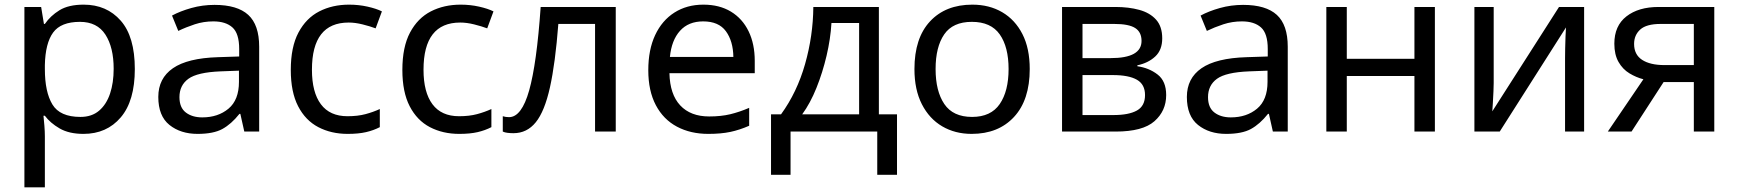

<svg xmlns="http://www.w3.org/2000/svg" viewBox="-20 -566 7480 826"><path d="M340 -546Q439 -546 499.5 -477Q560 -408 560 -269Q560 -132 499.5 -61Q439 10 339 10Q277 10 236.5 -13.5Q196 -37 173 -68H167Q169 -51 171 -25Q173 1 173 20V240H85V-536H157L169 -463H173Q197 -498 236 -522Q275 -546 340 -546ZM324 -472Q242 -472 208.5 -426Q175 -380 173 -286V-269Q173 -170 205.5 -116.5Q238 -63 326 -63Q375 -63 406.5 -90Q438 -117 453.5 -163.5Q469 -210 469 -270Q469 -362 433.5 -417Q398 -472 324 -472Z M903 -545Q1001 -545 1048 -502Q1095 -459 1095 -365V0H1031L1014 -76H1010Q975 -32 936.5 -11Q898 10 830 10Q757 10 709 -28.5Q661 -67 661 -149Q661 -229 724 -272.5Q787 -316 918 -320L1009 -323V-355Q1009 -422 980 -448Q951 -474 898 -474Q856 -474 818 -461.5Q780 -449 747 -433L720 -499Q755 -518 803 -531.5Q851 -545 903 -545ZM929 -259Q829 -255 790.5 -227Q752 -199 752 -148Q752 -103 779.5 -82Q807 -61 850 -61Q918 -61 963 -98.5Q1008 -136 1008 -214V-262Z M1476 10Q1405 10 1349.5 -19Q1294 -48 1262.5 -109Q1231 -170 1231 -265Q1231 -364 1264 -426Q1297 -488 1353.5 -517Q1410 -546 1482 -546Q1523 -546 1561 -537.5Q1599 -529 1623 -517L1596 -444Q1572 -453 1540 -461Q1508 -469 1480 -469Q1322 -469 1322 -266Q1322 -169 1360.5 -117.5Q1399 -66 1475 -66Q1519 -66 1552.5 -75Q1586 -84 1614 -97V-19Q1587 -5 1554.5 2.5Q1522 10 1476 10Z M1956 10Q1885 10 1829.5 -19Q1774 -48 1742.5 -109Q1711 -170 1711 -265Q1711 -364 1744 -426Q1777 -488 1833.5 -517Q1890 -546 1962 -546Q2003 -546 2041 -537.5Q2079 -529 2103 -517L2076 -444Q2052 -453 2020 -461Q1988 -469 1960 -469Q1802 -469 1802 -266Q1802 -169 1840.5 -117.5Q1879 -66 1955 -66Q1999 -66 2032.5 -75Q2066 -84 2094 -97V-19Q2067 -5 2034.5 2.5Q2002 10 1956 10Z M2629 0H2540V-463H2382Q2369 -294 2346 -190.5Q2323 -87 2285 -40Q2247 7 2189 7Q2176 7 2163.5 5.5Q2151 4 2143 0V-66Q2149 -64 2156 -63Q2163 -62 2170 -62Q2224 -62 2256.5 -177Q2289 -292 2306 -536H2629Z M3006 -546Q3075 -546 3124.5 -516Q3174 -486 3200.5 -431.5Q3227 -377 3227 -304V-251H2860Q2862 -160 2906.5 -112.5Q2951 -65 3031 -65Q3082 -65 3121.5 -74.5Q3161 -84 3203 -102V-25Q3162 -7 3122 1.5Q3082 10 3027 10Q2951 10 2892.5 -21Q2834 -52 2801.5 -113.5Q2769 -175 2769 -264Q2769 -352 2798.5 -415Q2828 -478 2881.5 -512Q2935 -546 3006 -546ZM3005 -474Q2942 -474 2905.5 -433.5Q2869 -393 2862 -321H3135Q3134 -389 3103 -431.5Q3072 -474 3005 -474Z M3761 -536V-74H3839V186H3754V0H3381V186H3297V-74H3340Q3409 -169 3443.5 -290.5Q3478 -412 3479 -536ZM3557 -467Q3553 -399 3536 -326.5Q3519 -254 3492.5 -188Q3466 -122 3431 -74H3676V-467Z M4410 -269Q4410 -136 4342.5 -63Q4275 10 4160 10Q4089 10 4033.5 -22.5Q3978 -55 3946 -117.5Q3914 -180 3914 -269Q3914 -402 3981 -474Q4048 -546 4163 -546Q4236 -546 4291.5 -513.5Q4347 -481 4378.5 -419.5Q4410 -358 4410 -269ZM4005 -269Q4005 -174 4042.5 -118.5Q4080 -63 4162 -63Q4243 -63 4281 -118.5Q4319 -174 4319 -269Q4319 -364 4281 -418Q4243 -472 4161 -472Q4079 -472 4042 -418Q4005 -364 4005 -269Z M4980 -401Q4980 -351 4950 -323Q4920 -295 4873 -285V-281Q4923 -274 4960 -245.5Q4997 -217 4997 -157Q4997 -89 4946.5 -44.5Q4896 0 4780 0H4549V-536H4779Q4836 -536 4881.5 -523.5Q4927 -511 4953.5 -481.5Q4980 -452 4980 -401ZM4891 -390Q4891 -428 4863.5 -445.5Q4836 -463 4774 -463H4637V-316H4758Q4891 -316 4891 -390ZM4906 -157Q4906 -203 4871 -223Q4836 -243 4768 -243H4637V-71H4770Q4836 -71 4871 -90.5Q4906 -110 4906 -157Z M5328 -545Q5426 -545 5473 -502Q5520 -459 5520 -365V0H5456L5439 -76H5435Q5400 -32 5361.5 -11Q5323 10 5255 10Q5182 10 5134 -28.5Q5086 -67 5086 -149Q5086 -229 5149 -272.5Q5212 -316 5343 -320L5434 -323V-355Q5434 -422 5405 -448Q5376 -474 5323 -474Q5281 -474 5243 -461.5Q5205 -449 5172 -433L5145 -499Q5180 -518 5228 -531.5Q5276 -545 5328 -545ZM5354 -259Q5254 -255 5215.5 -227Q5177 -199 5177 -148Q5177 -103 5204.5 -82Q5232 -61 5275 -61Q5343 -61 5388 -98.5Q5433 -136 5433 -214V-262Z M5774 -536V-313H6065V-536H6153V0H6065V-239H5774V0H5686V-536Z M6406 -209Q6406 -197 6405 -173Q6404 -149 6402.5 -125Q6401 -101 6400 -87L6687 -536H6795V0H6713V-316Q6713 -332 6713.5 -358Q6714 -384 6715 -409.5Q6716 -435 6717 -448L6432 0H6323V-536H6406Z M6999 0H6897L7050 -225Q7019 -233 6990 -250.5Q6961 -268 6943 -299.5Q6925 -331 6925 -378Q6925 -455 6977 -495.5Q7029 -536 7115 -536H7355V0H7267V-213H7137ZM7010 -377Q7010 -331 7044.5 -308.5Q7079 -286 7141 -286H7267V-463H7124Q7063 -463 7036.5 -439Q7010 -415 7010 -377Z"/></svg>

Font: Go Noto Kurrent-Regular
Style: Regular
Weight: 400
Designer: Monotype Design Team
Foundry: Monotype Imaging Inc.
Version: Version 2.012; ttfautohint (v1.8.4.7-5d5b)